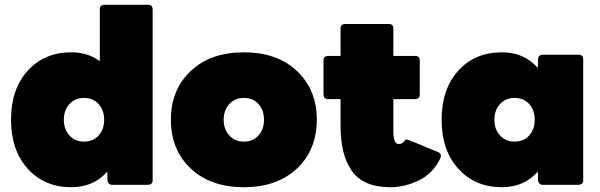

<svg xmlns="http://www.w3.org/2000/svg" viewBox="-20 -770 2500 800"><path d="M277 10Q165 10 95.5 -67Q26 -144 26 -271Q26 -399 95.5 -475.5Q165 -552 277 -552Q346 -552 396 -515V-732Q396 -749 414 -750H598Q615 -750 616 -732V-18Q616 -2 598 0H447Q431 0 428 -18L427 -55Q370 10 277 10ZM330 -180Q368 -180 391 -205.5Q414 -231 414 -271Q414 -311 391 -336.5Q368 -362 330 -362Q293 -362 269.5 -336.5Q246 -311 246 -271Q246 -231 269.5 -205.5Q293 -180 330 -180Z M996 10Q857 10 774.5 -68Q692 -146 692 -271Q692 -396 774.5 -474Q857 -552 996 -552Q1135 -552 1217.5 -474Q1300 -396 1300 -271Q1300 -146 1217.5 -68Q1135 10 996 10ZM996 -180Q1034 -180 1057 -205.5Q1080 -231 1080 -271Q1080 -311 1057 -336.5Q1034 -362 996 -362Q959 -362 935.5 -336.5Q912 -311 912 -271Q912 -231 935.5 -205.5Q959 -180 996 -180Z M1607 10Q1494 10 1446.5 -57Q1399 -124 1399 -245V-357H1346Q1330 -357 1328 -375V-519Q1328 -536 1346 -537H1399V-652Q1399 -669 1417 -670H1601Q1618 -670 1619 -652V-537H1711Q1728 -537 1729 -519V-375Q1729 -359 1711 -357H1619V-221Q1619 -170 1641 -170Q1650 -170 1654.5 -172.5Q1659 -175 1666 -184Q1670 -189 1676 -189Q1679 -189 1806 -136Q1817 -131 1817 -121Q1817 -116 1814 -109Q1783 -46 1724.5 -18Q1666 10 1607 10Z M2071 10Q1959 10 1889.5 -67Q1820 -144 1820 -271Q1820 -399 1889.5 -475.5Q1959 -552 2071 -552Q2164 -552 2221 -487Q2222 -506 2222 -523.5Q2222 -541 2241 -542H2392Q2409 -542 2410 -524V-18Q2410 -2 2392 0H2241Q2225 0 2222 -18L2221 -55Q2164 10 2071 10ZM2124 -180Q2162 -180 2185 -205.5Q2208 -231 2208 -271Q2208 -311 2185 -336.5Q2162 -362 2124 -362Q2087 -362 2063.5 -336.5Q2040 -311 2040 -271Q2040 -231 2063.5 -205.5Q2087 -180 2124 -180Z"/></svg>

Font: YamahaIndonesia935. App Black
Style: Regular
Weight: 900
Designer: Dalton Maag Ltd
Foundry: Dalton Maag Ltd
Version: Version 1.002; January 01, 2024; Regular/Italic